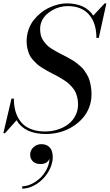

<svg xmlns="http://www.w3.org/2000/svg" viewBox="-40 -780 651 1139"><path d="M-10 10H-20L28.1 -195.1H42Q42.2 -162.1 48.2 -134Q54.2 -106 67.9 -80.8Q81.5 -55.7 102.4 -38.1Q123.3 -20.5 155 -10.3Q186.8 0 227.1 0Q266.8 0 302.4 -11.4Q337.9 -22.7 364.7 -43.1Q391.6 -63.5 407.3 -94.1Q423.1 -124.8 423.1 -160.9Q423.1 -182.4 418.5 -201.4Q413.8 -220.5 407 -234.9Q400.1 -249.3 387.6 -263.3Q375 -277.3 364.3 -286.7Q353.5 -296.1 335.7 -307.3Q317.9 -318.4 305.8 -325.1Q293.7 -331.8 273.4 -342.3Q251.5 -353.8 240.1 -360Q228.8 -366.2 209.2 -378.4Q189.7 -390.6 179.3 -400.1Q168.9 -409.7 155.3 -424.8Q141.6 -439.9 134.8 -455.2Q127.9 -470.5 122.9 -491.1Q117.9 -511.7 117.9 -534.9Q117.9 -571 129.2 -603.5Q140.4 -636 159.2 -660Q178 -684.1 202.1 -703.5Q226.3 -722.9 253.1 -735.1Q279.8 -747.3 305.8 -753.7Q331.8 -760 355 -760Q465.8 -760 513.2 -687.5L581.1 -760H591.1L545.9 -554.9H532Q532 -643.3 487.9 -693.6Q443.8 -743.9 361.1 -743.9Q338.4 -743.9 315.1 -737.8Q291.7 -731.7 270.9 -719.8Q250 -708 233.6 -692Q217.3 -676 207.6 -654.4Q198 -632.8 198 -608.9Q198 -587.9 202.4 -570.3Q206.8 -552.7 217.4 -538.2Q228 -523.7 237.7 -513.3Q247.3 -502.9 265.9 -491.2Q284.4 -479.5 295.9 -473.3Q307.4 -467 330.1 -455.3Q348.6 -445.8 358.2 -440.8Q367.7 -435.8 384.9 -425.7Q402.1 -415.5 411.7 -408.1Q421.4 -400.6 435.8 -388.3Q450.2 -376 458.3 -364.6Q466.3 -353.3 476.1 -337.2Q485.8 -321 490.8 -304.1Q495.8 -287.1 499.4 -265.5Q502.9 -243.9 502.9 -220Q502.9 -179 488.5 -142Q474.1 -105 448.5 -76.8Q422.9 -48.6 389 -27.7Q355.2 -6.8 315.1 4Q274.9 14.9 232.9 14.9Q105.5 14.9 58.3 -66.9ZM138.9 137.2Q138.9 112.1 158.3 93.6Q177.7 75.2 205.8 75.2Q236.6 75.2 254.8 94.5Q272.9 113.8 272.9 152.1Q272.9 185.1 257.2 219.1Q241.5 253.2 216.3 279.4Q191.2 305.7 158 322.4Q124.8 339.1 91.8 339.1V325.2Q117.4 325.2 145.6 312Q173.8 298.8 197.3 277.1Q220.7 255.4 236.6 224.5Q252.4 193.6 253.9 161.1Q248.3 175.5 235 184.3Q221.7 193.1 200.9 193.1Q170.4 193.1 154.7 177.2Q138.9 161.4 138.9 137.2Z"/></svg>

Font: Bodoni* 16
Style: Italic
Weight: 400
Italic angle: -13°
Version: Version 2.000